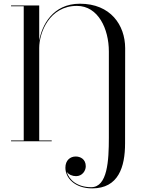

<svg xmlns="http://www.w3.org/2000/svg" viewBox="-20 -780 816 1060"><path d="M41 -4.5V0H265.5V-4.5H196.5V-515.5C196.5 -599 252.5 -747.5 404.5 -747.5C522.5 -747.5 581 -620 581 -496V-20C581 107 573.5 253.5 483.5 253.5C406.5 253.5 360.5 212.5 348.5 168.5C359 184 379.5 192.5 400 192.5C433.5 192.5 453.5 163.5 453.5 138C453.5 98 423 84 398 84C367.5 84 341 105 341 146C341 202.5 393 260 489 260C634 260 670.5 141.5 670.5 11.5L671 -514.5C670.5 -641.5 590.5 -759.5 421 -759.5C272 -759.5 211 -641 196.5 -555V-750H41V-745.5H111V-4.5Z"/></svg>

Font: Bodoni* 36pt
Style: Regular
Weight: 400
Version: Version 2.3